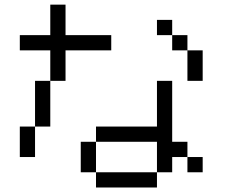

<svg xmlns="http://www.w3.org/2000/svg" viewBox="-20 -887 1040 840"><path d="M733.3 -800V-733.3H666.7V-800ZM733.3 -733.3H800V-666.7H733.3ZM133.3 -333.3V-200H66.7V-333.3ZM133.3 -533.3H200V-333.3H133.3ZM733.3 -133.3H666.7V-266.7H400V-333.3H666.7V-533.3H733.3V-266.7H800V-200H733.3ZM266.7 -533.3H200V-666.7H66.7V-733.3H200V-866.7H266.7V-733.3H466.7V-666.7H266.7ZM866.7 -133.3H800V-200H866.7ZM866.7 -533.3H800V-666.7H866.7ZM400 -133.3H333.3V-266.7H400ZM400 -66.7V-133.3H666.7V-66.7Z"/></svg>

Font: Galmuri14 Regular
Style: Regular
Weight: 400
Designer: Lee Minseo (quiple)
Version: Version 2.399;hotconv 1.1.1;makeotfexe 2.6.0 DEVELOPMENT